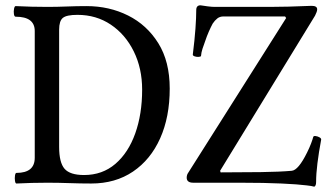

<svg xmlns="http://www.w3.org/2000/svg" viewBox="-20 -689 1231 724"><path d="M42 3Q38 3 36.5 -7Q35 -17 36.5 -27Q38 -37 42 -37Q111 -37 111 -94V-572Q111 -626 39 -626Q34 -626 32.5 -636Q31 -646 33 -656Q35 -666 39 -666Q98 -663 158 -663Q195 -663 232 -664.5Q269 -666 306 -666Q392 -666 463 -630.5Q534 -595 577 -526Q620 -457 620 -355Q620 -248 584 -167.5Q548 -87 481.5 -42Q415 3 324 3Q283 3 241.5 1.5Q200 0 158 0Q99 0 42 3ZM297 -29Q366 -29 415 -71Q464 -113 490 -186Q516 -259 516 -351Q516 -431 484.5 -495Q453 -559 398 -596Q343 -633 272 -633Q231 -633 217 -621.5Q203 -610 203 -577V-135Q203 -76 223.5 -52.5Q244 -29 297 -29ZM1165 15Q1155 12 1136 10Q1105 6 1041.5 3Q978 0 885 0H709Q684 0 684 -19Q684 -30 690 -38L1059 -621L1055 -627H823Q809 -627 799.5 -619.5Q790 -612 782 -600Q775 -587 767.5 -570Q760 -553 753 -532Q748 -519 743.5 -505Q739 -491 738 -478Q737 -475 729 -474.5Q721 -474 714 -476.5Q707 -479 707 -483Q714 -539 717 -581Q720 -623 720 -651Q720 -669 736 -669Q748 -667 763.5 -665Q779 -663 790 -663H998Q1031 -663 1068.5 -664Q1106 -665 1155 -667Q1176 -667 1176 -654Q1176 -648 1173.5 -642.5Q1171 -637 1168 -630L810 -45L812 -39Q891 -39 963.5 -40Q1036 -41 1080 -45Q1105 -47 1138 -114Q1147 -132 1153 -148Q1159 -164 1161 -172Q1162 -177 1170 -176Q1178 -175 1185 -171Q1192 -167 1191 -162Q1182 -114 1177 -73.5Q1172 -33 1172 -3Q1172 12 1165 15Z"/></svg>

Font: Junicode Two Beta Condensed Medium
Style: Regular
Weight: 500
Width: 3
Designer: Peter S. Baker
Foundry: Briery Creek Software
Version: Version 1.053; ttfautohint (v1.8.4)